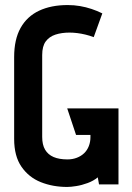

<svg xmlns="http://www.w3.org/2000/svg" viewBox="-20 -730 522 760"><path d="M351 -583 385 -677Q365 -687 342.5 -694.5Q320 -702 296.5 -706Q273 -710 248 -710Q182 -710 134.5 -687.5Q87 -665 61.5 -619.5Q36 -574 36 -504V-180Q36 -112 65 -70Q94 -28 141.5 -9Q189 10 246 10Q260 10 282 6.5Q304 3 327 -5.5Q350 -14 367 -28L372 0H449V-301H246L281 -196H338V-187Q338 -168 331.5 -151.5Q325 -135 313 -123.5Q301 -112 284 -105.5Q267 -99 247 -99Q214 -99 192 -108.5Q170 -118 158.5 -137.5Q147 -157 147 -188V-512Q147 -547 161 -566Q175 -585 199.5 -593Q224 -601 255 -601Q270 -601 286 -599Q302 -597 318.5 -593Q335 -589 351 -583Z"/></svg>

Font: Advent Pro
Style: Regular
Weight: 400
Designer: VivaRado, Andreas Kalpakidis
Foundry: VivaRado, Andreas Kalpakidis
Version: Version 3.000